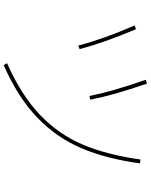

<svg xmlns="http://www.w3.org/2000/svg" viewBox="92 -906 816 1040"><g transform="rotate(90 500.0 -386.0)"><path d="M500 -462Q477 -581 412 -768L433 -774Q497 -587 520 -467ZM322 -16Q496 -93 602.5 -195Q709 -297 764 -428Q819 -559 844 -739L865 -736Q840 -554 783 -419.5Q726 -285 617 -180Q508 -75 333 2ZM227 -402Q190 -542 118 -707L138 -715Q212 -539 246 -409Z"/></g></svg>

Font: IBM Plex Sans JP Thin
Style: Regular
Weight: 100
Designer: Mike Abbink; Paul van der Laan; Pieter van Rosmalen; Wujin Sim; Yejin Wi; Jinhee Kim; Boomi Park; Yona Kim; Kichan Ma
Foundry: Sandoll Inc.
Version: Version 1.001